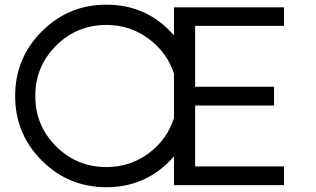

<svg xmlns="http://www.w3.org/2000/svg" viewBox="-20 -781 1335 810"><path d="M1178.2 -671.9H803.2V-415H1136.2V-335.9H803.2V-79.1H1178.2V0H713.9V-121.1Q600.1 8.8 429.2 8.8Q269 8.8 156.5 -103.5Q43.9 -215.8 43.9 -376Q43.9 -536.1 156.5 -648.7Q269 -761.2 429.2 -761.2Q601.1 -761.2 713.9 -631.8V-750H1178.2ZM429.2 -76.2Q528.3 -76.2 606.2 -133.5Q684.1 -190.9 713.9 -282.2V-471.2Q684.1 -561 606 -618.4Q527.8 -675.8 429.2 -675.8Q304.2 -675.8 216.6 -588.4Q128.9 -501 128.9 -376Q128.9 -251 216.6 -163.6Q304.2 -76.2 429.2 -76.2Z"/></svg>

Font: ø
Style: ø
Weight: 400
Designer: Samuel Oakes
Foundry: Samuel Oakes
Version: Version 1.000;PS 001.000;hotconv 1.0.88;makeotf.lib2.5.64775